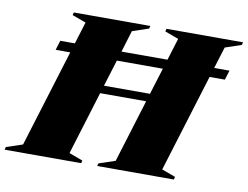

<svg xmlns="http://www.w3.org/2000/svg" viewBox="-131 -824 1205 933"><g transform="rotate(10 471.0 -357.5)"><path d="M105.5 -521 120 -568H192L225.5 -676.5L157.5 -701.5L161 -715H538.5L535 -701.5L454.5 -674.5L422 -568H649L682.5 -676.5L615 -701.5L618 -715H996L992.5 -701.5L912.5 -674.5L879.5 -568H955L940.5 -521H865L716.5 -38.5L784 -13.5L780.5 0H402.5L406 -13.5L486.5 -40.5L582 -351H355L259 -38.5L326.5 -13.5L323.5 0H-54.5L-51 -13.5L29.5 -40.5L177.5 -521ZM367 -390H594L634.5 -521H407.5Z"/></g></svg>

Font: Newsreader Display ExtraBold
Style: Italic
Weight: 800
Italic angle: -17°
Designer: Hugues Gentile
Foundry: Production Type
Version: Version 1.001